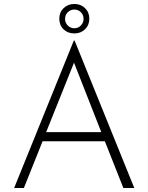

<svg xmlns="http://www.w3.org/2000/svg" viewBox="-20 -945 746 965"><path d="M507 -235H194L100 0H51L351 -741H355L655 0H600ZM489 -281 352 -630 212 -281ZM354 -925Q386 -925 407.5 -904Q429 -883 429 -851Q429 -819 407.5 -798Q386 -777 354 -777Q321 -777 299.5 -797.5Q278 -818 278 -851Q278 -883 299.5 -904Q321 -925 354 -925ZM354 -803Q373 -803 386.5 -817Q400 -831 400 -850Q400 -870 386.5 -883.5Q373 -897 354 -897Q334 -897 320.5 -883.5Q307 -870 307 -850Q307 -831 320.5 -817Q334 -803 354 -803Z"/></svg>

Font: Josefin Sans Light
Style: Regular
Weight: 300
Designer: Santiago Orozco
Foundry: Typemade
Version: Version 2.000